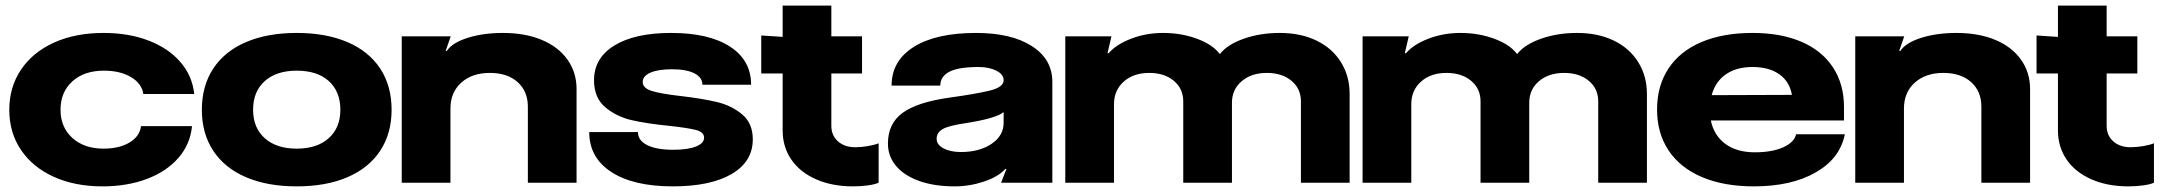

<svg xmlns="http://www.w3.org/2000/svg" viewBox="-20 -649 7694 682"><path d="M344 13Q246 13 171 -21Q96 -55 54.5 -116.5Q13 -178 13 -259Q13 -340 55 -402Q97 -464 172.5 -498Q248 -532 348 -532Q437 -532 507.5 -505Q578 -478 620.5 -429Q663 -380 670 -315H489Q484 -352 445.5 -375Q407 -398 349 -398Q279 -398 237 -360Q195 -322 195 -259Q195 -197 237 -159Q279 -121 348 -121Q403 -121 439.5 -142.5Q476 -164 481 -201H662Q656 -137 614 -88.5Q572 -40 502 -13.5Q432 13 344 13Z M1371 -259Q1371 -175 1330.5 -113.5Q1290 -52 1214 -19.5Q1138 13 1034 13Q930 13 854 -19.5Q778 -52 737.5 -113.5Q697 -175 697 -259Q697 -344 737.5 -405.5Q778 -467 854 -499.5Q930 -532 1034 -532Q1138 -532 1214 -499.5Q1290 -467 1330.5 -405.5Q1371 -344 1371 -259ZM1034 -121Q1106 -121 1147.5 -158Q1189 -195 1189 -259Q1189 -324 1148 -361Q1107 -398 1034 -398Q962 -398 920.5 -361Q879 -324 879 -259Q879 -195 920.5 -158Q962 -121 1034 -121Z M1407 0V-520H1581L1563 -468H1567Q1586 -497 1641 -514.5Q1696 -532 1767 -532Q1845 -532 1904 -507.5Q1963 -483 1995.5 -437.5Q2028 -392 2028 -333V0H1855V-270Q1855 -325 1818.5 -357.5Q1782 -390 1720 -390Q1657 -390 1618.5 -355.5Q1580 -321 1580 -263V0Z M2648 -348H2475Q2475 -374 2446.5 -388.5Q2418 -403 2367 -403Q2318 -403 2290.5 -391Q2263 -379 2263 -358Q2263 -336 2295 -326Q2327 -316 2397 -308Q2475 -299 2527 -286.5Q2579 -274 2616.5 -242.5Q2654 -211 2654 -154Q2654 -75 2579 -31Q2504 13 2370 13Q2230 13 2151.5 -38Q2073 -89 2073 -180H2246Q2246 -150 2279 -133.5Q2312 -117 2371 -117Q2423 -117 2452 -128.5Q2481 -140 2481 -160Q2481 -180 2451.5 -187.5Q2422 -195 2357 -202Q2276 -210 2222.5 -222.5Q2169 -235 2129.5 -268.5Q2090 -302 2090 -364Q2090 -443 2162.5 -487.5Q2235 -532 2364 -532Q2498 -532 2573 -483.5Q2648 -435 2648 -348Z M2684 -388V-523L2760 -518V-629H2933V-520H3042V-388H2933V-202Q2933 -168 2956.5 -147Q2980 -126 3018 -126Q3039 -126 3062.5 -130Q3086 -134 3101 -140V0Q3088 6 3063 9.5Q3038 13 3010 13Q2936 13 2879 -12Q2822 -37 2791 -82Q2760 -127 2760 -186V-388Z M3134 -139Q3134 -210 3186 -248Q3238 -286 3351 -302Q3445 -315 3495 -327Q3545 -339 3545 -364Q3545 -385 3519 -398Q3493 -411 3456 -411Q3384 -411 3352 -394Q3320 -377 3320 -345H3147Q3147 -433 3226 -482.5Q3305 -532 3447 -532Q3572 -532 3645 -485.5Q3718 -439 3718 -358V0H3536L3555 -49H3551Q3526 -21 3475 -4Q3424 13 3371 13Q3299 13 3245.5 -6Q3192 -25 3163 -59.5Q3134 -94 3134 -139ZM3393 -109Q3459 -109 3502 -138Q3545 -167 3545 -213V-251Q3520 -229 3413 -212Q3350 -203 3328.5 -190.5Q3307 -178 3307 -156Q3307 -135 3331.5 -122Q3356 -109 3393 -109Z M3764 0V-520H3928L3914 -460H3918Q3946 -492 3999 -512Q4052 -532 4111 -532Q4176 -532 4231.5 -511.5Q4287 -491 4312 -458H4314Q4340 -491 4398 -511.5Q4456 -532 4526 -532Q4600 -532 4656 -505Q4712 -478 4743 -428.5Q4774 -379 4774 -315V0H4601V-289Q4601 -334 4567.5 -362Q4534 -390 4480 -390Q4425 -390 4390.5 -360.5Q4356 -331 4356 -284V0H4183V-289Q4183 -334 4149.5 -362Q4116 -390 4062 -390Q4006 -390 3971.5 -359Q3937 -328 3937 -279V0Z M4820 0V-520H4984L4970 -460H4974Q5002 -492 5055 -512Q5108 -532 5167 -532Q5232 -532 5287.5 -511.5Q5343 -491 5368 -458H5370Q5396 -491 5454 -511.5Q5512 -532 5582 -532Q5656 -532 5712 -505Q5768 -478 5799 -428.5Q5830 -379 5830 -315V0H5657V-289Q5657 -334 5623.5 -362Q5590 -390 5536 -390Q5481 -390 5446.5 -360.5Q5412 -331 5412 -284V0H5239V-289Q5239 -334 5205.5 -362Q5172 -390 5118 -390Q5062 -390 5027.5 -359Q4993 -328 4993 -279V0Z M6210 13Q6103 13 6025.5 -20Q5948 -53 5907 -114.5Q5866 -176 5866 -260Q5866 -344 5906.5 -405.5Q5947 -467 6023.5 -499.5Q6100 -532 6205 -532Q6306 -532 6379 -500.5Q6452 -469 6491 -409.5Q6530 -350 6530 -269V-221H6057Q6068 -168 6108.5 -138Q6149 -108 6213 -108Q6274 -108 6313.5 -125.5Q6353 -143 6360 -172H6533Q6516 -86 6429.5 -36.5Q6343 13 6210 13ZM6345 -312Q6337 -359 6300.5 -385Q6264 -411 6205 -411Q6148 -411 6110.5 -385Q6073 -359 6060 -311Z M6570 0V-520H6744L6726 -468H6730Q6749 -497 6804 -514.5Q6859 -532 6930 -532Q7008 -532 7067 -507.5Q7126 -483 7158.5 -437.5Q7191 -392 7191 -333V0H7018V-270Q7018 -325 6981.5 -357.5Q6945 -390 6883 -390Q6820 -390 6781.5 -355.5Q6743 -321 6743 -263V0Z M7214 -388V-523L7290 -518V-629H7463V-520H7572V-388H7463V-202Q7463 -168 7486.5 -147Q7510 -126 7548 -126Q7569 -126 7592.5 -130Q7616 -134 7631 -140V0Q7618 6 7593 9.5Q7568 13 7540 13Q7466 13 7409 -12Q7352 -37 7321 -82Q7290 -127 7290 -186V-388Z"/></svg>

Font: Non Bureau Extended
Style: Bold
Weight: 700
Width: 7
Designer: Jona Saucedo
Foundry: Non Foundry
Version: Version 1.000; ttfautohint (v1.8.4)